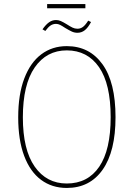

<svg xmlns="http://www.w3.org/2000/svg" viewBox="-20 -919 660 949"><path d="M551 -340Q551 -171 487.5 -80.5Q424 10 310 10Q237 10 183 -30Q129 -70 99.5 -148.5Q70 -227 70 -339Q70 -452 100 -531Q130 -610 184 -650.5Q238 -691 310 -691Q422 -691 486.5 -601.5Q551 -512 551 -340ZM93 -339Q93 -179 151.5 -95.5Q210 -12 310 -12Q414 -12 470.5 -95Q527 -178 527 -340Q527 -504 469.5 -587Q412 -670 310 -670Q210 -670 151.5 -585.5Q93 -501 93 -339ZM302 -781Q287 -791 277 -796Q267 -801 257 -801Q242 -801 230 -793Q218 -785 204 -766L190 -774Q206 -797 222 -808.5Q238 -820 257 -820Q269 -820 280.5 -815Q292 -810 310 -799Q327 -788 338.5 -782.5Q350 -777 363 -777Q378 -777 390 -786Q402 -795 416 -817L430 -810Q415 -782 399 -769.5Q383 -757 363 -757Q348 -757 335 -763Q322 -769 302 -781ZM402 -878H213V-899H402Z"/></svg>

Font: Fira Sans Condensed Thin
Style: Regular
Weight: 250
Width: 3
Designer: Carrois Corporate & Edenspiekermann AG
Foundry: Carrois Corporate GbR & Edenspiekermann AG
Version: Version 4.203